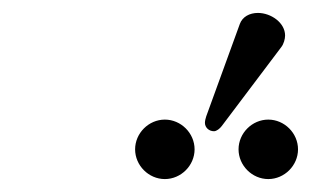

<svg xmlns="http://www.w3.org/2000/svg" viewBox="-20 -804 481 297"><path d="M379 -784C366 -784 355 -778 351 -767L299 -624C298 -621 297 -617 297 -614C297 -607 303 -601 311 -601C315 -601 320 -605 323 -609L415 -731C419 -736 421 -744 421 -749C421 -769 399 -784 379 -784ZM189 -573C189 -548 210 -527 235 -527C260 -527 281 -548 281 -573C281 -598 260 -619 235 -619C210 -619 189 -598 189 -573ZM349 -573C349 -548 370 -527 395 -527C420 -527 441 -548 441 -573C441 -598 420 -619 395 -619C370 -619 349 -598 349 -573Z"/></svg>

Font: Libertinus Serif
Style: Italic
Weight: 400
Italic angle: -12°
Designer: Philipp H. Poll, Khaled Hosny
Foundry: Caleb Maclennan
Version: Version 7.050;RELEASE